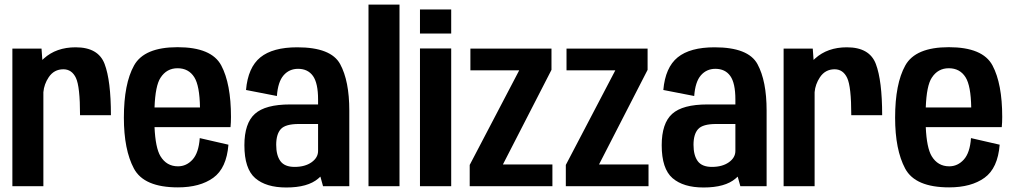

<svg xmlns="http://www.w3.org/2000/svg" viewBox="-20 -805 4386 830"><path d="M326 -307Q326 -431 308.2 -468.2Q290.5 -505.5 254 -505.5Q213.5 -505.5 190.5 -471Q170.5 -441 167.5 -406.5V0H33.5V-595H159.5L163 -546Q166 -549 169.5 -552Q223 -600.5 307 -600.5Q405 -600.5 432.2 -528.5Q459.5 -456.5 459.5 -307Z M749 5Q602.5 5 559 -76.2Q515.5 -157.5 515.5 -296.5Q515.5 -443 559.5 -522Q603.5 -601 747.5 -601Q894.5 -601 936.5 -522Q978.5 -443 978.5 -299.5Q978.5 -275 976.5 -255.5H648Q652 -166 673.5 -130Q700 -86 749.5 -86Q786 -86 812.5 -115.2Q839 -144.5 843.5 -208L967.5 -179.5Q959.5 -78 902 -36.5Q844.5 5 749 5ZM648 -340.5H844.5Q843 -434.5 820 -471Q795.5 -510 747.5 -510Q700.5 -510 674 -469Q651.5 -435 648 -340.5Z M1376.5 0 1365 -41.5Q1360.5 -37 1355.5 -33Q1310.5 5.5 1217.5 5.5Q1130 5.5 1083.2 -35Q1036.5 -75.5 1036.5 -177Q1036.5 -272 1081.8 -312.8Q1127 -353.5 1234 -353.5H1355V-375Q1355 -445.5 1333 -476.5Q1311 -507.5 1268.5 -507.5Q1230.5 -507.5 1206 -479.5Q1181.5 -451.5 1177 -390L1043.5 -416Q1052 -513.5 1105.5 -557Q1159 -600.5 1265 -600.5Q1411 -600.5 1450.5 -527.8Q1490 -455 1490 -327V0ZM1355 -152.5V-269H1272Q1214 -269 1194 -247Q1174 -225 1174 -179Q1174 -133.5 1192.2 -108.5Q1210.5 -83.5 1253.5 -83.5Q1298.5 -83.5 1326.8 -103.5Q1355 -123.5 1355 -152.5Z M1573 0V-785H1707V0Z M1795.5 0V-595.5H1930.5V0ZM1795.5 -764H1930.5V-660H1795.5Z M2010.5 0V-92L2224.5 -501H2013.5V-595H2364V-503L2154 -94H2368V0Z M2426 0V-92L2640 -501H2429V-595H2779.5V-503L2569.5 -94H2783.5V0Z M3180.5 0 3169 -41.5Q3164.5 -37 3159.5 -33Q3114.5 5.5 3021.5 5.5Q2934 5.5 2887.2 -35Q2840.5 -75.5 2840.5 -177Q2840.5 -272 2885.8 -312.8Q2931 -353.5 3038 -353.5H3159V-375Q3159 -445.5 3137 -476.5Q3115 -507.5 3072.5 -507.5Q3034.5 -507.5 3010 -479.5Q2985.5 -451.5 2981 -390L2847.5 -416Q2856 -513.5 2909.5 -557Q2963 -600.5 3069 -600.5Q3215 -600.5 3254.5 -527.8Q3294 -455 3294 -327V0ZM3159 -152.5V-269H3076Q3018 -269 2998 -247Q2978 -225 2978 -179Q2978 -133.5 2996.2 -108.5Q3014.5 -83.5 3057.5 -83.5Q3102.5 -83.5 3130.8 -103.5Q3159 -123.5 3159 -152.5Z M3660 -307Q3660 -431 3642.2 -468.2Q3624.5 -505.5 3588 -505.5Q3547.5 -505.5 3524.5 -471Q3504.5 -441 3501.5 -406.5V0H3367.5V-595H3493.5L3497 -546Q3500 -549 3503.5 -552Q3557 -600.5 3641 -600.5Q3739 -600.5 3766.2 -528.5Q3793.5 -456.5 3793.5 -307Z M4083 5Q3936.5 5 3893 -76.2Q3849.5 -157.5 3849.5 -296.5Q3849.5 -443 3893.5 -522Q3937.5 -601 4081.5 -601Q4228.5 -601 4270.5 -522Q4312.5 -443 4312.5 -299.5Q4312.5 -275 4310.5 -255.5H3982Q3986 -166 4007.5 -130Q4034 -86 4083.5 -86Q4120 -86 4146.5 -115.2Q4173 -144.5 4177.5 -208L4301.5 -179.5Q4293.5 -78 4236 -36.5Q4178.5 5 4083 5ZM3982 -340.5H4178.5Q4177 -434.5 4154 -471Q4129.5 -510 4081.5 -510Q4034.5 -510 4008 -469Q3985.5 -435 3982 -340.5Z"/></svg>

Font: Anybody SemiBold
Style: Regular
Weight: 600
Designer: Tyler Finck
Foundry: Etcetera Type Company
Version: Version 1.010; ttfautohint (v1.8.3) -l 8 -r 50 -G 200 -x 14 